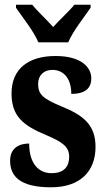

<svg xmlns="http://www.w3.org/2000/svg" viewBox="-20 -786 448 816"><path d="M143 -606H270C288 -651 339 -715 365 -753V-766H296C276 -740 231 -700 206 -671C181 -700 137 -740 117 -766H48V-753C74 -715 125 -651 143 -606ZM197 10C321 10 386 -58 386 -162C386 -259 329 -298 241 -334C164 -366 142 -384 142 -429C142 -467 167 -489 203 -489C249 -489 283 -454 283 -387C341 -387 368 -410 368 -453C368 -501 324 -548 216 -548C104 -548 29 -496 29 -389C29 -293 77 -253 176 -212C244 -183 274 -163 274 -120C274 -80 254 -50 199 -50C143 -50 104 -92 104 -176C60 -176 23 -156 23 -103C23 -36 66 10 197 10Z"/></svg>

Font: Noto Serif Hebrew ExtraCondensed ExtraBold
Style: Regular
Weight: 800
Width: 2
Designer: Monotype Design Team
Foundry: Monotype Imaging Inc.
Version: Version 2.004